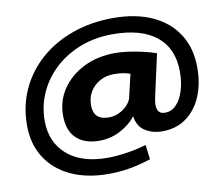

<svg xmlns="http://www.w3.org/2000/svg" viewBox="-88 -824 1220 1053"><g transform="rotate(-10 522.0 -298.0)"><path d="M434 121Q314 121 225 79.5Q136 38 87.5 -38.5Q39 -115 39 -218Q39 -327 81 -418Q123 -509 199 -576Q275 -643 379 -680Q483 -717 606 -717Q732 -717 823.5 -675Q915 -633 964.5 -555Q1014 -477 1014 -369Q1014 -281 985 -211Q956 -141 900 -99.5Q844 -58 765 -58Q711 -58 670 -84Q629 -110 621 -167Q590 -126 535 -96.5Q480 -67 416 -67Q335 -67 289 -110Q243 -153 243 -238Q243 -319 287 -384Q331 -449 408 -487.5Q485 -526 584 -526Q616 -526 655.5 -520.5Q695 -515 735.5 -506Q776 -497 810 -485L757 -245Q738 -156 797 -156Q833 -156 859.5 -183Q886 -210 901 -257.5Q916 -305 916 -364Q916 -493 831.5 -561.5Q747 -630 586 -630Q491 -630 409.5 -599Q328 -568 267.5 -513Q207 -458 173 -384.5Q139 -311 139 -226Q139 -107 219.5 -37Q300 33 444 33Q489 33 545.5 25Q602 17 661 0L671 81Q610 101 553 111Q496 121 434 121ZM490 -184Q529 -184 564.5 -206.5Q600 -229 615 -263L647 -399Q625 -407 605 -410Q585 -413 556 -413Q513 -413 478.5 -394Q444 -375 424 -342Q404 -309 404 -266Q404 -184 490 -184Z"/></g></svg>

Font: Georama ExtraExtended
Style: Bold Italic
Weight: 700
Width: 8
Italic angle: -9°
Designer: Jean-Baptiste Levee
Foundry: Production Type
Version: Version 1.000